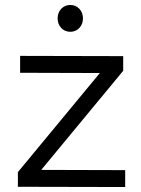

<svg xmlns="http://www.w3.org/2000/svg" viewBox="-20 -752 566 773"><path d="M52 0V-59L382 -458L61 -459V-527L476 -526V-467L146 -68L484 -67V1ZM226.5 -639.5Q212 -655 212 -678Q212 -701 226.5 -716.5Q241 -732 263 -732Q285 -732 299.5 -716.5Q314 -701 314 -678Q314 -655 299.5 -639.5Q285 -624 263 -624Q241 -624 226.5 -639.5Z"/></svg>

Font: Trueno
Style: Lt
Weight: 300
Designer: Julieta Ulanovsky
Foundry: Julieta Ulanovsky
Version: Version 3.001b